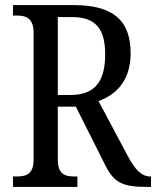

<svg xmlns="http://www.w3.org/2000/svg" viewBox="-20 -734 613 754"><path d="M31 0H284V-41H273C235 -41 207 -49 207 -108V-315H278L391 -90C427 -15 462 0 558 0H573V-41H570C535 -41 510 -69 482 -121L367 -337C433 -361 493 -414 493 -525C493 -655 423 -714 269 -714H31V-673H45C81 -673 112 -664 112 -605V-108C112 -49 82 -41 45 -41H31ZM257 -361H207V-667H263C356 -667 393 -620 393 -521C393 -417 355 -361 257 -361Z"/></svg>

Font: Noto Serif Sinhala Condensed
Style: Regular
Weight: 400
Width: 3
Designer: Jelle Bosma - Monotype Design Team
Foundry: Monotype Imaging Inc.
Version: Version 2.007